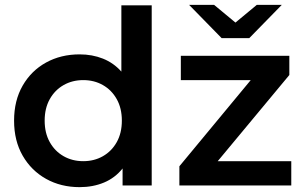

<svg xmlns="http://www.w3.org/2000/svg" viewBox="-20 -764 1261 791"><path d="M308 7Q231 7 170 -27Q109 -61 73.5 -122.5Q38 -184 38 -267Q38 -350 73.5 -411.5Q109 -473 170 -506.5Q231 -540 308 -540Q360 -540 404 -522.5Q448 -505 480 -469V-742H605V0H485V-70Q454 -31 408.5 -12Q363 7 308 7ZM323 -100Q368 -100 404 -120.5Q440 -141 461 -178.5Q482 -216 482 -267Q482 -318 461 -355.5Q440 -393 404 -413.5Q368 -434 323 -434Q278 -434 242 -413.5Q206 -393 185 -355.5Q164 -318 164 -267Q164 -216 185 -178.5Q206 -141 242 -120.5Q278 -100 323 -100ZM719 0V-79L1013 -434H725V-534H1172V-455L877 -100H1180V0ZM893 -607 759 -744H862L950 -671L1038 -744H1141L1007 -607Z"/></svg>

Font: Montserrat SemiBold
Style: Regular
Weight: 600
Designer: Julieta Ulanovsky
Foundry: Julieta Ulanovsky
Version: Version 9.000; ttfautohint (v1.8.4.7-5d5b)